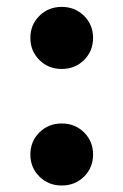

<svg xmlns="http://www.w3.org/2000/svg" viewBox="-20 -541 367 571"><path d="M163.6 10.7Q124 10.7 97.2 -15.9Q70.3 -42.5 70.3 -81.5Q70.3 -120.6 97.2 -147.2Q124 -173.8 163.6 -173.8Q203.1 -173.8 230 -147.2Q256.8 -120.6 256.8 -81.5Q256.8 -42.5 230 -15.9Q203.1 10.7 163.6 10.7ZM163.6 -335.9Q124 -335.9 97.2 -362.5Q70.3 -389.2 70.3 -428.2Q70.3 -467.3 97.2 -493.9Q124 -520.5 163.6 -520.5Q203.1 -520.5 230 -493.9Q256.8 -467.3 256.8 -428.2Q256.8 -389.2 230 -362.5Q203.1 -335.9 163.6 -335.9Z"/></svg>

Font: Inter Tight ExtraBold
Style: Regular
Weight: 800
Designer: Rasmus Andersson
Foundry: rsms
Version: Version 3.004; ttfautohint (v1.8.4.7-5d5b)